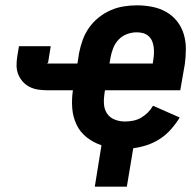

<svg xmlns="http://www.w3.org/2000/svg" viewBox="-20 -548 716 719"><path d="M455 151H335L360 -4Q330 -14 305 -33.5Q280 -53 266.5 -81.5Q253 -110 250.5 -143Q248 -176 253 -210H157Q140 -210 123 -212.5Q106 -215 91 -222.5Q76 -230 65 -242.5Q54 -255 48 -270.5Q42 -286 42 -303.5Q42 -321 45 -339L51 -375H170L160 -313Q159 -312 158 -312Q157 -312 157 -311Q157 -310 158 -310H270L276 -349Q281 -374 289.5 -398Q298 -422 313 -443.5Q328 -465 349 -482Q370 -499 394 -509.5Q418 -520 443 -524Q468 -528 493 -528Q522 -528 550 -522.5Q578 -517 602 -503.5Q626 -490 643 -468.5Q660 -447 668 -420.5Q676 -394 676 -365Q676 -336 672 -307L655 -210H373L371 -196Q368 -177 369.5 -157Q371 -137 381.5 -122Q392 -107 410 -100Q428 -93 448 -93Q463 -93 478.5 -96Q494 -99 508 -107Q522 -115 533.5 -126.5Q545 -138 553 -152L653 -108Q639 -85 620.5 -64Q602 -43 579 -28Q556 -13 530 -4.5Q504 4 479 7ZM390 -310H552L554 -324Q556 -336 556.5 -348Q557 -360 555.5 -372Q554 -384 549.5 -394.5Q545 -405 536 -413Q527 -421 515.5 -424Q504 -427 492 -427Q474 -427 456 -420.5Q438 -414 424.5 -400Q411 -386 404 -368Q397 -350 394 -333Z"/></svg>

Font: Iosevka Aile
Style: Bold Italic
Weight: 700
Italic angle: -9°
Designer: Belleve Invis
Foundry: Belleve Invis
Version: Version 28.0.1; ttfautohint (v1.8.4)